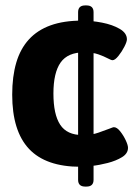

<svg xmlns="http://www.w3.org/2000/svg" viewBox="-20 -607 510 708"><path d="M294 81Q268 81 268 56V-562Q268 -587 294 -587H299Q325 -587 325 -562V56Q325 81 299 81ZM277 8Q149 8 87 -58Q25 -124 25 -258Q25 -325 40 -376Q55 -427 86.5 -461.5Q118 -496 166.5 -513.5Q215 -531 282 -531Q318 -531 356.5 -523.5Q395 -516 421.5 -500.5Q448 -485 448 -462Q448 -453 438.5 -434.5Q429 -416 416.5 -400.5Q404 -385 395 -385Q392 -385 387.5 -387Q383 -389 377 -392Q364 -399 343 -406.5Q322 -414 290 -414Q230 -414 203.5 -376.5Q177 -339 177 -262Q177 -185 202 -147Q227 -109 284 -109Q319 -109 343.5 -118Q368 -127 382 -132Q388 -134 392.5 -136Q397 -138 400 -138Q411 -138 423 -123Q435 -108 443.5 -90Q452 -72 452 -62Q452 -41 430 -27.5Q408 -14 377 -6Q346 2 317.5 5Q289 8 277 8Z"/></svg>

Font: Asap
Style: Regular
Weight: 400
Designer: Pablo Cosgaya
Foundry: Omnibus-Type
Version: Version 3.001